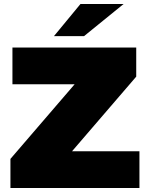

<svg xmlns="http://www.w3.org/2000/svg" viewBox="-20 -937 727 957"><path d="M32 0V-145L352 -517H42V-700H659V-555L339 -183H675V0ZM249 -757 381 -917H596L399 -757Z"/></svg>

Font: Montserrat Thin Black
Style: Regular
Weight: 900
Version: Version 9.000